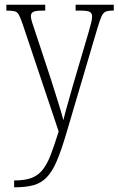

<svg xmlns="http://www.w3.org/2000/svg" viewBox="-20 -556 503 815"><path d="M40 210Q86 210 114.5 199Q143 188 162 163.5Q181 139 196 99.5Q211 60 229 2L76 -454Q67 -480 60.5 -492.5Q54 -505 42.5 -508Q31 -511 9 -511H7V-536H172V-511H163Q131 -511 121 -505.5Q111 -500 111 -487Q111 -478 116.5 -460.5Q122 -443 132 -414L195 -223Q212 -169 227 -121.5Q242 -74 249 -46Q256 -75 266.5 -112Q277 -149 290 -195L356 -419Q362 -440 366.5 -457.5Q371 -475 371 -486Q371 -499 362 -505Q353 -511 320 -511H301V-536H463V-511H459Q439 -511 428.5 -506.5Q418 -502 411 -486.5Q404 -471 394 -438L261 12Q240 83 221 127.5Q202 172 178.5 196.5Q155 221 122.5 230Q90 239 43 239H40Z"/></svg>

Font: Noto Serif Ethiopic Condensed ExtraLight
Style: Regular
Weight: 200
Width: 3
Designer: Monotype Design Team
Foundry: Monotype Imaging Inc.
Version: Version 2.102; ttfautohint (v1.8.4.7-5d5b)